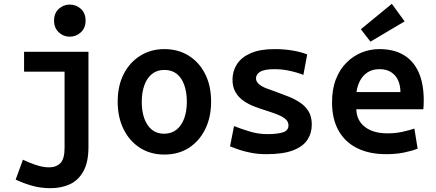

<svg xmlns="http://www.w3.org/2000/svg" viewBox="-20 -795 2280 1005"><path d="M244 190Q194 190 149 177.5Q104 165 62 145L100 41Q128 55 166.5 68Q205 81 236 81Q274 81 296 59Q318 37 318 -21V-420H106V-524H443V-26Q443 55 416 102.5Q389 150 344.5 170Q300 190 244 190ZM345 -603Q312 -603 287.5 -626Q263 -649 263 -687Q263 -726 287.5 -748.5Q312 -771 345 -771Q379 -771 403.5 -748.5Q428 -726 428 -687Q428 -649 403.5 -626Q379 -603 345 -603Z M840 14Q768 14 713 -21Q658 -56 627 -118.5Q596 -181 596 -263Q596 -346 627.5 -407.5Q659 -469 714.5 -503.5Q770 -538 840 -538Q913 -538 968 -503.5Q1023 -469 1054 -407.5Q1085 -346 1085 -263Q1085 -181 1054 -118.5Q1023 -56 968.5 -21Q914 14 840 14ZM839 -95Q877 -95 903.5 -116Q930 -137 944 -174.5Q958 -212 958 -262Q958 -312 944.5 -350Q931 -388 905 -408.5Q879 -429 840 -429Q803 -429 776.5 -408.5Q750 -388 736 -350Q722 -312 722 -262Q722 -212 735.5 -174.5Q749 -137 775 -116Q801 -95 839 -95Z M1375 12Q1333 12 1298 5.5Q1263 -1 1234.5 -10.5Q1206 -20 1184 -29L1205 -135Q1243 -120 1287.5 -106.5Q1332 -93 1379 -93Q1433 -93 1461.5 -102.5Q1490 -112 1490 -138Q1490 -159 1473.5 -172.5Q1457 -186 1431 -196Q1405 -206 1374 -216Q1344 -225 1312.5 -237Q1281 -249 1255 -267Q1229 -285 1213 -312Q1197 -339 1197 -378Q1197 -422 1220 -458.5Q1243 -495 1292 -516.5Q1341 -538 1418 -538Q1467 -538 1511.5 -530.5Q1556 -523 1588 -510L1568 -403Q1556 -408 1533 -415Q1510 -422 1480.5 -427.5Q1451 -433 1419 -433Q1364 -433 1342 -419.5Q1320 -406 1320 -385Q1320 -368 1335 -355Q1350 -342 1374.5 -332.5Q1399 -323 1428 -313Q1459 -302 1491.5 -289Q1524 -276 1551.5 -257.5Q1579 -239 1595.5 -211.5Q1612 -184 1612 -143Q1612 -98 1589 -63Q1566 -28 1514 -8Q1462 12 1375 12Z M2001 12Q1912 12 1848.5 -20Q1785 -52 1751.5 -112.5Q1718 -173 1718 -259Q1718 -329 1738.5 -381Q1759 -433 1794.5 -468Q1830 -503 1874 -520.5Q1918 -538 1965 -538Q2041 -538 2092.5 -507.5Q2144 -477 2171 -417.5Q2198 -358 2198 -269Q2198 -258 2197.5 -245Q2197 -232 2196 -223H1845Q1847 -163 1891 -130Q1935 -97 2008 -97Q2051 -97 2088.5 -105.5Q2126 -114 2149 -122L2166 -17Q2136 -5 2094.5 3.5Q2053 12 2001 12ZM1846 -313H2076Q2076 -346 2064.5 -373Q2053 -400 2028.5 -416.5Q2004 -433 1967 -433Q1929 -433 1903.5 -416Q1878 -399 1864 -371.5Q1850 -344 1846 -313ZM1919 -577 1869 -642 2031 -775 2098 -683Z"/></svg>

Font: Ubuntu Sans Mono SemiBold
Style: Regular
Weight: 600
Monospace: yes
Designer: Dalton Maag Ltd
Foundry: Dalton Maag Ltd
Version: Version 1.006